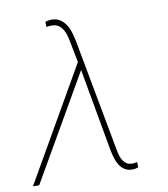

<svg xmlns="http://www.w3.org/2000/svg" viewBox="-103 -811 773 884"><g transform="rotate(-10 283.5 -369.0)"><path d="M193.8 -741.2Q220.2 -741.7 237.5 -730Q254.9 -718.3 265.9 -699.7Q276.9 -681.2 283 -658.4Q289.1 -635.7 293 -615.2L385.7 -115.7Q388.2 -102.1 391.4 -86.2Q394.5 -70.3 401.1 -56.6Q407.7 -43 418.7 -33.7Q429.7 -24.4 447.3 -23.9Q453.6 -23.4 459.7 -24.7Q465.8 -25.9 471.7 -26.9L472.7 -2Q465.8 0 459.5 1.5Q453.1 2.9 446.3 2.9Q423.8 3.4 408.9 -6.3Q394 -16.1 384.5 -31.5Q375 -46.9 369.4 -65.9Q363.8 -85 360.4 -103L293.5 -477.5L291.5 -489.3L9.3 0H-20L283.2 -527.8L267.1 -611.3Q264.2 -627.9 260 -646Q255.9 -664.1 248 -679.2Q240.2 -694.3 227.3 -704.3Q214.4 -714.4 193.4 -714.4Q187 -714.8 180.9 -713.9Q174.8 -712.9 168.9 -711.9L168 -736.3Q174.3 -738.3 180.7 -739.5Q187 -740.7 193.8 -741.2Z"/></g></svg>

Font: Roboto Mono Thin
Style: Italic
Weight: 250
Designer: Google
Version: Version 2.000985; 2015; ttfautohint (v1.3)